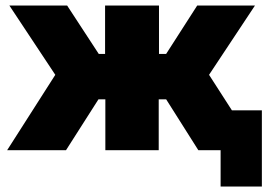

<svg xmlns="http://www.w3.org/2000/svg" viewBox="-20 -546 997 698"><path d="M823 -145H932V132H782V0H701L584 -185H557V0H363V-185H338L220 0H6L181 -274L14 -526H224L339 -350H362V-526H558V-350H584L697 -526H907L740 -274Z"/></svg>

Font: Raleway-v4020 Black
Style: Regular
Weight: 900
Designer: Matt McInerney, Pablo Impallari, Rodrigo Fuenzalida
Foundry: Matt McInerney, Pablo Impallari, Rodrigo Fuenzalida
Version: Version 4.020;PS 004.020;hotconv 1.0.88;makeotf.lib2.5.64775